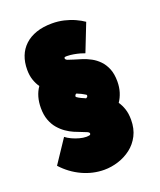

<svg xmlns="http://www.w3.org/2000/svg" viewBox="-134 -785 735 884"><g transform="rotate(-20 233.5 -343.0)"><path d="M325 -519 378 -654Q361 -666 337 -677Q313 -688 285 -694.5Q257 -701 227 -701Q183 -701 149.5 -689.5Q116 -678 93 -656.5Q70 -635 58.5 -605.5Q47 -576 47 -539Q47 -511 54.5 -489Q62 -467 74 -450Q60 -430 53 -405.5Q46 -381 46 -352Q46 -318 55.5 -292.5Q65 -267 80.5 -249Q96 -231 114 -218.5Q132 -206 150.5 -198Q169 -190 184.5 -184.5Q200 -179 209.5 -174.5Q219 -170 219 -165Q219 -162 217.5 -160Q216 -158 213 -157.5Q210 -157 206 -156.5Q202 -156 198 -156Q183 -156 164.5 -161Q146 -166 129 -174Q112 -182 101 -191L25 -77Q65 -33 117 -9Q169 15 224 15Q259 15 293.5 4Q328 -7 356 -28.5Q384 -50 401 -83Q418 -116 418 -160Q418 -190 410.5 -212.5Q403 -235 391 -252Q404 -271 411.5 -295Q419 -319 419 -347Q419 -384 408.5 -409.5Q398 -435 381 -452.5Q364 -470 343.5 -481Q323 -492 302.5 -498.5Q282 -505 265 -510Q248 -515 237.5 -519Q227 -523 227 -530Q227 -532 227.5 -533Q228 -534 230 -535Q232 -536 235 -536Q238 -536 242 -536Q256 -536 273 -533Q290 -530 304 -526Q318 -522 325 -519ZM257 -323Q254 -325 248.5 -327Q243 -329 237 -332Q231 -335 225.5 -338Q220 -341 217 -343.5Q214 -346 214 -348Q214 -350 215 -352Q216 -354 217.5 -356Q219 -358 223 -359Q226 -357 231.5 -355Q237 -353 243 -350Q249 -347 254 -344Q259 -341 262.5 -339Q266 -337 266 -335Q266 -329 263 -326.5Q260 -324 257 -323Z"/></g></svg>

Font: Advent Pro Black
Style: Regular
Weight: 900
Version: Version 3.000